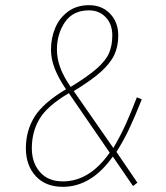

<svg xmlns="http://www.w3.org/2000/svg" viewBox="-20 -712 641 742"><path d="M437 -575Q437 -533 422 -500.5Q407 -468 370.5 -435Q334 -402 265 -360L418 -140Q445 -186 465.5 -231Q486 -276 509 -336L528 -328Q500 -258 479 -213.5Q458 -169 430 -125L511 -6L494 7L416 -107Q333 10 223 10Q156 10 118 -31.5Q80 -73 80 -139Q80 -206 113 -260Q146 -314 235 -367Q206 -410 191.5 -447Q177 -484 177 -520Q177 -564 193 -603Q209 -642 242.5 -667Q276 -692 324 -692Q374 -692 405.5 -659Q437 -626 437 -575ZM200 -520Q200 -487 212 -453Q224 -419 253 -376Q320 -417 354.5 -447.5Q389 -478 401.5 -507Q414 -536 414 -575Q414 -619 388.5 -645.5Q363 -672 324 -672Q262 -672 231 -626.5Q200 -581 200 -520ZM103 -139Q103 -83 134.5 -47Q166 -11 223 -11Q326 -11 404 -122L246 -352Q163 -303 133 -253Q103 -203 103 -139Z"/></svg>

Font: Fira Sans Extra Condensed Thin
Style: Italic
Weight: 250
Width: 3
Italic angle: -8°
Designer: Carrois Corporate & Edenspiekermann AG
Foundry: Carrois Corporate GbR & Edenspiekermann AG
Version: Version 4.203